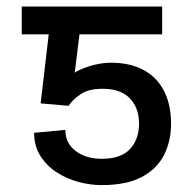

<svg xmlns="http://www.w3.org/2000/svg" viewBox="-20 -548 580 577"><path d="M186 -230 102.1 -237.3 136.2 -528.3H467.3V-444.8H218.8L204.6 -329.6Q220.7 -340.3 250 -349.4Q279.3 -358.4 306.6 -359.4Q365.7 -360.8 407.7 -339.6Q449.7 -318.4 471.9 -276.6Q494.1 -234.9 494.1 -176.3Q494.1 -124.5 473.1 -82.5Q452.1 -40.5 406 -16.1Q359.9 8.3 285.6 8.3Q251.5 8.3 215.8 -1.2Q180.2 -10.7 149.9 -30.5Q119.6 -50.3 101.1 -79.8Q82.5 -109.4 82.5 -148.9L176.3 -157.7Q176.3 -118.2 207 -94.5Q237.8 -70.8 285.6 -70.8Q344.2 -70.8 371.1 -100.6Q397.9 -130.4 397.9 -176.3Q397.9 -223.1 370.4 -252.2Q342.8 -281.2 288.6 -281.2Q247.1 -281.2 223.4 -265.6Q199.7 -250 186 -230ZM193.4 -528.3V-444.8H45.4V-528.3Z"/></svg>

Font: Sahel VF Regular
Style: Regular
Weight: 400
Foundry: Saber Rastikerdar (saber.rastikerdar@gmail.com)
Version: Version 3.4.0